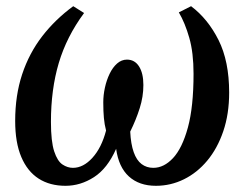

<svg xmlns="http://www.w3.org/2000/svg" viewBox="-20 -589 796 620"><path d="M191.5 11Q141 11 104.8 -12.2Q68.5 -35.5 48.8 -82Q29 -128.5 29 -198.5Q29 -281 51.5 -349Q74 -417 116.2 -471.8Q158.5 -526.5 216.5 -569L251.5 -547Q195 -470.5 169.8 -385.5Q144.5 -300.5 144.5 -195.5Q144.5 -132 155 -100.2Q165.5 -68.5 181.8 -57.8Q198 -47 215.5 -47Q249 -47 278.5 -79.5Q308 -112 322.5 -167.5Q317.5 -186.5 315.5 -207.8Q313.5 -229 313.5 -258.5Q313.5 -282 318.8 -306Q324 -330 334 -350.8Q344 -371.5 358.2 -384Q372.5 -396.5 390 -396.5Q415 -396.5 429 -374.5Q443 -352.5 443 -314.5Q443 -277 431.2 -239.8Q419.5 -202.5 400.5 -164Q402.5 -123.5 411.8 -97.5Q421 -71.5 437.2 -59.2Q453.5 -47 475 -47Q509.5 -47 539 -78.8Q568.5 -110.5 586.8 -177.5Q605 -244.5 605 -350.5Q605 -419 591.2 -467Q577.5 -515 557.5 -549L597 -569Q651.5 -528 685.8 -459.5Q720 -391 720 -290Q720 -221 701 -165.2Q682 -109.5 649.2 -70.2Q616.5 -31 573.8 -10Q531 11 483.5 11Q429.5 11 396.2 -19.2Q363 -49.5 355 -108.5Q327 -45 283.5 -17Q240 11 191.5 11Z"/></svg>

Font: Merriweather 24pt Medium
Style: Italic
Weight: 500
Italic angle: -7.8°
Version: Version 2.101